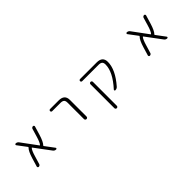

<svg xmlns="http://www.w3.org/2000/svg" viewBox="222 -1702 3055 3055"><g transform="rotate(-45 1750.0 -174.5)"><path d="M712.9 -46.9Q718.8 -39.1 714.4 -30.3Q710 -21.5 700.2 -21.5Q668 -21.5 649.4 -46.9L451.2 -312.5Q447.3 -318.4 442.4 -313.5Q414.1 -282.2 385.7 -183.6L344.7 -47.9Q341.8 -36.1 331.5 -28.8Q321.3 -21.5 309.6 -21.5Q298.8 -21.5 292 -30.3Q288.1 -35.2 288.1 -42Q288.1 -44.9 289.1 -47.9L332 -191.4Q369.1 -313.5 411.1 -354.5Q417 -359.4 413.1 -365.2L297.9 -518.6Q292 -526.4 296.4 -535.6Q300.8 -544.9 311.5 -544.9Q343.8 -544.9 363.3 -518.6L558.6 -253.9Q562.5 -248 567.4 -252.9Q595.7 -284.2 625 -383.8L665 -518.6Q668 -530.3 678.2 -537.6Q688.5 -544.9 700.2 -544.9Q710.9 -544.9 717.8 -536.1Q721.7 -531.2 721.7 -524.4Q721.7 -521.5 720.7 -518.6L677.7 -375Q640.6 -252.9 599.6 -211.9Q593.8 -207 597.7 -201.2Z M1085.9 -497.1Q1076.2 -497.1 1069.3 -503.9Q1062.5 -510.7 1062.5 -521Q1062.5 -531.2 1069.3 -538.1Q1076.2 -544.9 1085.9 -544.9H1279.3Q1412.1 -544.9 1412.1 -424.8V-50.8Q1412.1 -38.1 1403.8 -29.8Q1395.5 -21.5 1383.3 -21.5Q1371.1 -21.5 1362.8 -29.8Q1354.5 -38.1 1354.5 -50.8V-420.9Q1354.5 -461.9 1335 -479.5Q1315.4 -497.1 1269.5 -497.1Z M2135.7 -544.9Q2267.6 -544.9 2267.6 -424.8Q2267.6 -251 2087.9 -45.9Q2066.4 -21.5 2032.2 -21.5Q2023.4 -21.5 2019.5 -30.3Q2015.6 -39.1 2021.5 -45.9Q2211.9 -254.9 2211.9 -421.9Q2211.9 -461.9 2192.4 -479.5Q2172.9 -497.1 2127 -497.1H1761.7Q1751 -497.1 1744.1 -503.9Q1737.3 -510.7 1737.3 -521Q1737.3 -531.2 1744.1 -538.1Q1751 -544.9 1761.7 -544.9ZM1819.3 168.9V-368.2Q1819.3 -379.9 1827.1 -387.7Q1835 -395.5 1846.7 -395.5Q1858.4 -395.5 1866.2 -387.7Q1874 -379.9 1874 -368.2V168.9Q1874 180.7 1866.2 188.5Q1858.4 196.3 1846.7 196.3Q1835 196.3 1827.1 188.5Q1819.3 180.7 1819.3 168.9Z M3212.9 -46.9Q3218.8 -39.1 3214.4 -30.3Q3210 -21.5 3200.2 -21.5Q3168 -21.5 3149.4 -46.9L2951.2 -312.5Q2947.3 -318.4 2942.4 -313.5Q2914.1 -282.2 2885.7 -183.6L2844.7 -47.9Q2841.8 -36.1 2831.5 -28.8Q2821.3 -21.5 2809.6 -21.5Q2798.8 -21.5 2792 -30.3Q2788.1 -35.2 2788.1 -42Q2788.1 -44.9 2789.1 -47.9L2832 -191.4Q2869.1 -313.5 2911.1 -354.5Q2917 -359.4 2913.1 -365.2L2797.9 -518.6Q2792 -526.4 2796.4 -535.6Q2800.8 -544.9 2811.5 -544.9Q2843.8 -544.9 2863.3 -518.6L3058.6 -253.9Q3062.5 -248 3067.4 -252.9Q3095.7 -284.2 3125 -383.8L3165 -518.6Q3168 -530.3 3178.2 -537.6Q3188.5 -544.9 3200.2 -544.9Q3210.9 -544.9 3217.8 -536.1Q3221.7 -531.2 3221.7 -524.4Q3221.7 -521.5 3220.7 -518.6L3177.7 -375Q3140.6 -252.9 3099.6 -211.9Q3093.8 -207 3097.7 -201.2Z"/></g></svg>

Font: Rounded-X Mgen+ 1mn light
Style: Regular
Weight: 200
Designer: [Source Han Sans]
Ryoko NISHIZUKA  (kana & ideographs); Paul D. Hunt (Latin, Greek & Cyrillic); Wenlong ZHANG  (bopomofo
Version: Version 1.059.20150602